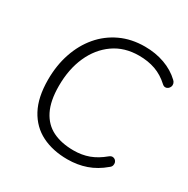

<svg xmlns="http://www.w3.org/2000/svg" viewBox="-163 -860 995 1014"><g transform="rotate(30 335.0 -352.5)"><path d="M378 8Q289 8 222 -25.5Q155 -59 117.5 -128.5Q80 -198 80 -306Q80 -393 105 -467Q130 -541 176.5 -596Q223 -651 289 -682Q355 -713 437 -713Q502 -713 557.5 -693Q613 -673 653 -635Q661 -628 663.5 -618Q666 -608 662.5 -599.5Q659 -591 652 -585.5Q645 -580 636 -580Q627 -580 618 -588Q579 -624 534 -640Q489 -656 434 -656Q345 -656 280.5 -610.5Q216 -565 181 -486.5Q146 -408 146 -306Q146 -215 174.5 -158Q203 -101 256 -75Q309 -49 383 -49Q433 -49 475.5 -64.5Q518 -80 560 -115Q570 -123 579 -123Q588 -123 595 -117.5Q602 -112 604.5 -103.5Q607 -95 604.5 -85.5Q602 -76 592 -69Q545 -29 492 -10.5Q439 8 378 8Z"/></g></svg>

Font: Nunito ExtraLight Light
Style: Italic
Weight: 300
Italic angle: -9°
Version: Version 3.602